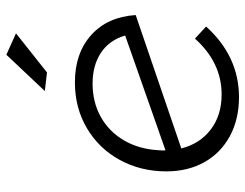

<svg xmlns="http://www.w3.org/2000/svg" viewBox="-106 -682 790 619"><g transform="rotate(-90 289.5 -373.0)"><path d="M422 -748 491 -717 365 -617 305 -624ZM474 -140 513 -104Q417 2 285 2Q214 2 159.5 -27.5Q105 -57 75.5 -110Q46 -163 46 -232Q46 -315 83 -382.5Q120 -450 185.5 -488.5Q251 -527 333 -527Q427 -527 485.5 -474.5Q544 -422 550 -331L120 -184Q135 -124 181 -89Q227 -54 294 -54Q397 -54 474 -140ZM114 -235 484 -365Q469 -416 428.5 -443Q388 -470 329 -470Q269 -470 221.5 -443.5Q174 -417 145.5 -368Q117 -319 114 -254Q114 -251 113.5 -246.5Q113 -242 114 -235Z"/></g></svg>

Font: TypoPRO Montserrat Alternates
Style: Italic
Weight: 300
Italic angle: -11.3°
Designer: Julieta Ulanovsky
Foundry: Julieta Ulanovsky
Version: Version 6.001